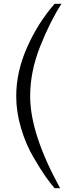

<svg xmlns="http://www.w3.org/2000/svg" viewBox="-20 -773 355 1006"><path d="M266 -753H302Q243 -662 190.5 -530Q138 -398 138 -269Q138 -72 295 213H266Q244 188 218 151Q192 114 153.5 48Q115 -18 90 -102.5Q65 -187 65 -269Q65 -396 121.5 -524Q178 -652 266 -753Z"/></svg>

Font: Afta serif
Style: Regular
Weight: 400
Designer: parq.ink
Foundry: Oriol Esparraguera Font
Version: Version 1.000